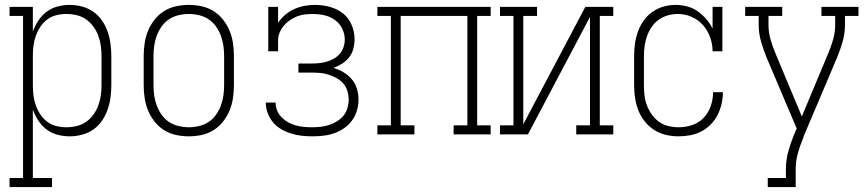

<svg xmlns="http://www.w3.org/2000/svg" viewBox="-20 -548 3540 783"><path d="M19 215V178H74V-483H19V-520H114V-419Q122 -442 136 -463.5Q150 -485 170 -500Q190 -515 214.5 -521.5Q239 -528 264 -528Q289 -528 314 -521.5Q339 -515 360 -500.5Q381 -486 395.5 -465Q410 -444 418.5 -420Q427 -396 430.5 -370.5Q434 -345 434 -320V-200Q434 -175 430.5 -149.5Q427 -124 418.5 -100Q410 -76 395.5 -55Q381 -34 360 -19.5Q339 -5 314 1.5Q289 8 264 8Q239 8 214.5 1.5Q190 -5 170 -20Q150 -35 136 -56.5Q122 -78 114 -101V178H192V215ZM251 -29Q272 -29 293 -34Q314 -39 331 -51Q348 -63 360.5 -80Q373 -97 380.5 -117Q388 -137 391 -158Q394 -179 394 -200V-320Q394 -341 391 -362Q388 -383 380.5 -403Q373 -423 360.5 -440Q348 -457 331 -469Q314 -481 293 -486Q272 -491 251 -491Q230 -491 209.5 -486Q189 -481 172.5 -468.5Q156 -456 144.5 -438.5Q133 -421 126 -401.5Q119 -382 116.5 -361.5Q114 -341 114 -320V-200Q114 -179 116.5 -158.5Q119 -138 126 -118.5Q133 -99 144.5 -81.5Q156 -64 172.5 -51.5Q189 -39 209.5 -34Q230 -29 251 -29Z M750 8Q724 8 698 2.5Q672 -3 649.5 -17Q627 -31 610.5 -52Q594 -73 584 -97Q574 -121 570 -147.5Q566 -174 566 -200V-320Q566 -346 570 -372.5Q574 -399 584 -423Q594 -447 610.5 -468Q627 -489 649.5 -503Q672 -517 698 -522.5Q724 -528 750 -528Q776 -528 802 -522.5Q828 -517 850.5 -503Q873 -489 889.5 -468Q906 -447 916 -423Q926 -399 930 -372.5Q934 -346 934 -320V-200Q934 -174 930 -147.5Q926 -121 916 -97Q906 -73 889.5 -52Q873 -31 850.5 -17Q828 -3 802 2.5Q776 8 750 8ZM750 -29Q771 -29 792 -34Q813 -39 830.5 -50.5Q848 -62 860.5 -79.5Q873 -97 880.5 -117Q888 -137 891 -158Q894 -179 894 -200V-320Q894 -341 891 -362Q888 -383 880.5 -403Q873 -423 860.5 -440.5Q848 -458 830.5 -469.5Q813 -481 792 -486Q771 -491 750 -491Q729 -491 708 -486Q687 -481 669.5 -469.5Q652 -458 639.5 -440.5Q627 -423 619.5 -403Q612 -383 609 -362Q606 -341 606 -320V-200Q606 -179 609 -158Q612 -137 619.5 -117Q627 -97 639.5 -79.5Q652 -62 669.5 -50.5Q687 -39 708 -34Q729 -29 750 -29Z M1253 8Q1231 8 1209.5 5.5Q1188 3 1167 -3.5Q1146 -10 1127 -21Q1108 -32 1094 -48.5Q1080 -65 1072 -86Q1064 -107 1064 -128V-130H1104V-129Q1104 -112 1110.5 -96.5Q1117 -81 1129 -69Q1141 -57 1155.5 -49Q1170 -41 1186.5 -36.5Q1203 -32 1219.5 -30.5Q1236 -29 1253 -29Q1270 -29 1288 -31Q1306 -33 1322.5 -38.5Q1339 -44 1354.5 -53.5Q1370 -63 1381 -76.5Q1392 -90 1397 -107.5Q1402 -125 1402 -142Q1402 -160 1396.5 -177.5Q1391 -195 1379.5 -208Q1368 -221 1352.5 -229.5Q1337 -238 1320 -243.5Q1303 -249 1285.5 -250.5Q1268 -252 1250 -252H1197V-289H1250Q1266 -289 1281.5 -290.5Q1297 -292 1312.5 -296.5Q1328 -301 1342 -309Q1356 -317 1366 -329Q1376 -341 1381 -356Q1386 -371 1386 -387Q1386 -411 1375 -432.5Q1364 -454 1344.5 -467.5Q1325 -481 1302 -486Q1279 -491 1255 -491Q1239 -491 1222.5 -489Q1206 -487 1191 -481Q1176 -475 1162 -465.5Q1148 -456 1137.5 -443.5Q1127 -431 1120.5 -415.5Q1114 -400 1114 -384V-339H1074V-520H1114V-455Q1126 -473 1143 -487.5Q1160 -502 1180 -511Q1200 -520 1221.5 -524Q1243 -528 1265 -528Q1295 -528 1325 -520Q1355 -512 1378.5 -493.5Q1402 -475 1414 -446.5Q1426 -418 1426 -388Q1426 -369 1421 -349.5Q1416 -330 1404 -314.5Q1392 -299 1375 -288.5Q1358 -278 1340 -271Q1361 -265 1380.5 -253.5Q1400 -242 1414.5 -225Q1429 -208 1435.5 -186Q1442 -164 1442 -142Q1442 -119 1435.5 -97Q1429 -75 1415.5 -56.5Q1402 -38 1383 -25Q1364 -12 1342.5 -4.5Q1321 3 1298.5 5.5Q1276 8 1253 8Z M1519 0V-37H1574V-483H1519V-520H1981V-483H1926V-37H1981V0H1830V-37H1886V-483H1614V-37H1670V0Z M2019 0V-37H2074V-483H2019V-520H2170V-483H2114V-41L2367 -520H2481V-483H2426V-37H2481V0H2330V-37H2386V-479L2133 0Z M2747 8Q2721 8 2695.5 2Q2670 -4 2648 -18Q2626 -32 2609.5 -52.5Q2593 -73 2583.5 -97.5Q2574 -122 2570 -148Q2566 -174 2566 -200V-320Q2566 -345 2569.5 -370Q2573 -395 2581.5 -419Q2590 -443 2605 -464Q2620 -485 2640.5 -499.5Q2661 -514 2685.5 -521Q2710 -528 2735 -528Q2759 -528 2782 -522Q2805 -516 2824.5 -502.5Q2844 -489 2859.5 -471Q2875 -453 2886 -432V-520H2926V-339H2886Q2886 -368 2876 -396Q2866 -424 2847 -445.5Q2828 -467 2801 -479Q2774 -491 2745 -491Q2724 -491 2704 -485.5Q2684 -480 2667 -468Q2650 -456 2638 -438.5Q2626 -421 2619 -401.5Q2612 -382 2609 -361.5Q2606 -341 2606 -320V-200Q2606 -179 2608.5 -158Q2611 -137 2618.5 -117.5Q2626 -98 2638.5 -80.5Q2651 -63 2668 -51Q2685 -39 2705.5 -34Q2726 -29 2747 -29Q2776 -29 2803 -38Q2830 -47 2849.5 -67.5Q2869 -88 2878.5 -115.5Q2888 -143 2888 -171V-172H2928V-171Q2928 -147 2922.5 -123.5Q2917 -100 2906 -78.5Q2895 -57 2878 -40Q2861 -23 2840 -12Q2819 -1 2795 3.5Q2771 8 2747 8Z M3111 215V178H3185V141Q3185 104 3195.5 67Q3206 30 3221 -5L3229 -24L3106 -314Q3093 -346 3083.5 -379Q3074 -412 3074 -447V-483H3019V-520H3170V-483H3114V-447Q3114 -416 3122.5 -386.5Q3131 -357 3143 -329L3250 -73L3357 -329Q3369 -357 3377.5 -386.5Q3386 -416 3386 -447V-483H3330V-520H3481V-483H3426V-447Q3426 -412 3416.5 -379Q3407 -346 3394 -314L3257 9Q3257 10 3256.5 11.5Q3256 13 3256 14Q3243 44 3234 76Q3225 108 3225 141V215Z"/></svg>

Font: Iosevka Curly Slab Extralight
Style: Regular
Weight: 200
Monospace: yes
Designer: Belleve Invis
Foundry: Belleve Invis
Version: Version 22.1.2; ttfautohint (v1.8.4)